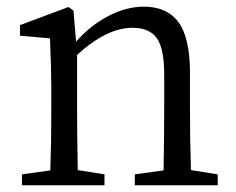

<svg xmlns="http://www.w3.org/2000/svg" viewBox="-20 -548 697 568"><path d="M544.9 -44.9 624 -32.2V0H378.9V-32.2L463.9 -43.9Q465.8 -153.3 465.8 -227.5V-328.1Q465.8 -404.3 443.8 -435.1Q421.9 -465.8 372.1 -465.8Q295.9 -465.8 208 -385.7V-227.5Q208 -154.3 210 -44.9L289.1 -32.2V0H44.9V-32.2L128.9 -43.9Q131.8 -127 131.8 -227.5V-283.2Q131.8 -340.8 127.9 -434.6L39.1 -442.4V-473.6L182.6 -527.3L197.3 -516.6L205.1 -424.8Q248 -473.6 301.3 -501Q354.5 -528.3 405.3 -528.3Q474.6 -528.3 508.3 -481.9Q542 -435.5 542 -332V-227.5Q542 -127 544.9 -44.9Z"/></svg>

Font: Bpmf Zihi Serif Regular
Style: Regular
Weight: 400
Foundry: But Ko
Version: Version 1.320